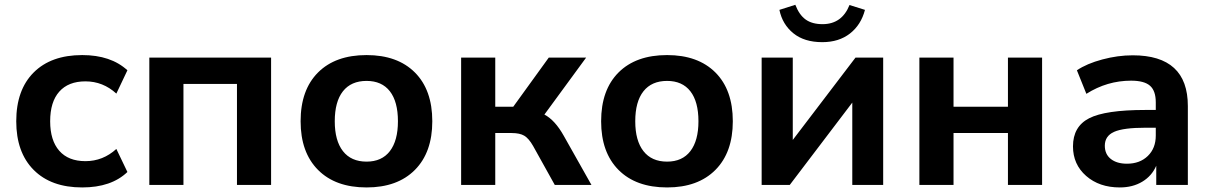

<svg xmlns="http://www.w3.org/2000/svg" viewBox="-20 -783 5128 813"><path d="M328.1 10.7Q196.3 10.7 122.6 -63.5Q48.8 -137.7 48.8 -269.5Q48.8 -402.3 122.6 -476.1Q196.3 -549.8 328.1 -549.8Q449.2 -549.8 519.5 -485.4L472.7 -386.7Q416 -438.5 341.8 -438.5Q269.5 -438.5 231 -395Q192.4 -351.6 192.4 -269.5Q192.4 -188.5 231 -144.5Q269.5 -100.6 341.8 -100.6Q416 -100.6 472.7 -152.3L519.5 -54.7Q451.2 10.7 328.1 10.7Z M612.3 0V-539.1H1127.9V0H983.4V-427.7H756.8V0Z M1532.2 10.7Q1400.4 10.7 1326.7 -63.5Q1252.9 -137.7 1252.9 -269.5Q1252.9 -402.3 1326.7 -476.1Q1400.4 -549.8 1532.2 -549.8Q1663.1 -549.8 1736.8 -476.1Q1810.5 -402.3 1810.5 -269.5Q1810.5 -137.7 1736.8 -63.5Q1663.1 10.7 1532.2 10.7ZM1397.5 -269.5Q1397.5 -187.5 1432.1 -143.1Q1466.8 -98.6 1532.2 -98.6Q1596.7 -98.6 1630.9 -143.1Q1665 -187.5 1665 -269.5Q1665 -352.5 1630.9 -396.5Q1596.7 -440.4 1532.2 -440.4Q1466.8 -440.4 1432.1 -396.5Q1397.5 -352.5 1397.5 -269.5Z M1932.6 0V-539.1H2077.1V-331.1H2153.3L2303.7 -539.1H2461.9L2285.2 -297.9Q2330.1 -274.4 2367.2 -208L2484.4 0H2329.1L2237.3 -165Q2218.8 -197.3 2199.7 -208.5Q2180.7 -219.7 2146.5 -219.7H2077.1V0Z M2804.7 10.7Q2672.9 10.7 2599.1 -63.5Q2525.4 -137.7 2525.4 -269.5Q2525.4 -402.3 2599.1 -476.1Q2672.9 -549.8 2804.7 -549.8Q2935.5 -549.8 3009.3 -476.1Q3083 -402.3 3083 -269.5Q3083 -137.7 3009.3 -63.5Q2935.5 10.7 2804.7 10.7ZM2669.9 -269.5Q2669.9 -187.5 2704.6 -143.1Q2739.3 -98.6 2804.7 -98.6Q2869.1 -98.6 2903.3 -143.1Q2937.5 -187.5 2937.5 -269.5Q2937.5 -352.5 2903.3 -396.5Q2869.1 -440.4 2804.7 -440.4Q2739.3 -440.4 2704.6 -396.5Q2669.9 -352.5 2669.9 -269.5Z M3205.1 0V-539.1H3336.9V-190.4L3602.5 -539.1H3719.7V0H3588.9V-348.6L3324.2 0ZM3280.3 -741.2 3347.7 -762.7Q3364.3 -719.7 3391.6 -700.2Q3418.9 -680.7 3462.9 -680.7Q3544.9 -680.7 3577.1 -761.7L3642.6 -741.2Q3626 -677.7 3579.1 -641.1Q3532.2 -604.5 3461.9 -604.5Q3385.7 -604.5 3339.4 -642.1Q3293 -679.7 3280.3 -741.2Z M3873 0V-539.1H4017.6V-331.1H4248V-539.1H4392.6V0H4248V-219.7H4017.6V0Z M4721.7 10.7Q4634.8 10.7 4579.1 -38.1Q4523.4 -86.9 4523.4 -163.1Q4523.4 -247.1 4591.8 -282.2Q4660.2 -317.4 4830.1 -317.4H4874V-349.6Q4874 -398.4 4849.6 -419.9Q4825.2 -441.4 4769.5 -441.4Q4668 -441.4 4580.1 -385.7L4540 -485.4Q4582 -513.7 4647.5 -531.2Q4712.9 -548.8 4776.4 -548.8Q5009.8 -548.8 5009.8 -334V0H4876V-81.1Q4857.4 -38.1 4816.9 -13.7Q4776.4 10.7 4721.7 10.7ZM4658.2 -166Q4658.2 -129.9 4683.6 -109.9Q4709 -89.8 4752 -89.8Q4806.6 -89.8 4840.3 -122.6Q4874 -155.3 4874 -209V-242.2H4831.1Q4736.3 -242.2 4697.3 -224.6Q4658.2 -207 4658.2 -166Z"/></svg>

Font: Min Sans Bold
Style: Regular
Weight: 700
Designer: Jinseong-Kim, NotoSansCJK, Nunito
Foundry: Jinseong-Kim
Version: Version 1.400;Glyphs 3.1.2 (3151)